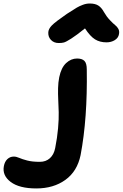

<svg xmlns="http://www.w3.org/2000/svg" viewBox="-272 -809 696 1089"><path d="M61 -564.9Q33.7 -564.9 16.8 -582.8Q0 -600.6 2 -627Q3.4 -645.5 22 -664.8Q40.5 -684.1 106.9 -730Q149.4 -757.3 163.8 -765.9Q178.2 -774.4 197.8 -781.7Q217.3 -789.1 236.8 -789.1Q267.6 -789.1 285.6 -777.6Q303.7 -766.1 317.9 -740.2Q332 -715.3 350.6 -695.6Q369.1 -675.8 380.9 -666.7Q392.6 -657.7 399.4 -645Q406.2 -632.3 402.8 -615.2Q399.4 -594.2 379.2 -581.5Q358.9 -568.8 332 -568.8Q294.4 -568.8 267.1 -585.7Q239.7 -602.5 210 -647.9Q161.6 -608.9 132.1 -590.1Q102.5 -571.3 90.6 -568.1Q78.6 -564.9 61 -564.9ZM-65.9 259.8Q-162.6 259.8 -211.4 222.9Q-260.3 186 -250 132.8Q-245.1 107.4 -230 93.3Q-214.8 79.1 -193.8 79.1Q-179.7 79.1 -163.1 86.4Q-146.5 93.8 -117.9 101.3Q-89.4 108.9 -45.9 108.9Q-11.7 108.9 11 88.4Q33.7 67.9 41 30.8Q52.7 -28.3 57.4 -81.5Q62 -134.8 61 -172.6Q60.1 -210.4 58.3 -243.4Q56.6 -276.4 57.4 -309.1Q58.1 -341.8 64 -371.1Q75.2 -425.3 103 -451.2Q130.9 -477.1 165 -477.1Q193.4 -477.1 206.8 -463.6Q220.2 -450.2 220.2 -415Q224.6 -137.2 185.1 70.8Q166 163.1 98.6 211.4Q31.2 259.8 -65.9 259.8Z"/></svg>

Font: Shantell Sans Irregular
Style: Bold Italic
Weight: 700
Italic angle: -11.31°
Designer: Stephen Nixon, Anya Danilova, Shantell Martin
Foundry: Arrow Type
Version: Version 1.006;[9816181b4]